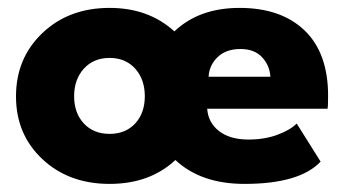

<svg xmlns="http://www.w3.org/2000/svg" viewBox="-20 -442 867 474"><path d="M250.5 12Q150 12 84.8 -49Q19.5 -110 19.5 -204Q19.5 -298.5 84.8 -360.5Q150 -422.5 250.5 -422.5Q347 -422.5 410.5 -364.5Q471.5 -422.5 571.5 -422.5Q674 -422.5 732 -366.8Q790 -311 790 -205.5Q790 -178 788.5 -173.5H491.5Q494 -139 521 -118.2Q548 -97.5 593.5 -97.5Q633 -97.5 664.8 -109.2Q696.5 -121 712.5 -137L771.5 -43Q719.5 12 583.5 12Q476 12 413 -47Q350 12 250.5 12ZM647.5 -252.5Q646 -280 627.2 -300.5Q608.5 -321 573.5 -321Q538 -321 517.2 -301Q496.5 -281 495 -252.5ZM187 -137.2Q211 -111.5 250.5 -111.5Q290 -111.5 313.8 -137.2Q337.5 -163 337.5 -204.5Q337.5 -246 313.8 -272.5Q290 -299 250.5 -299Q211 -299 187 -272.5Q163 -246 163 -204.5Q163 -163 187 -137.2Z"/></svg>

Font: League Spartan
Style: Bold
Weight: 700
Foundry: The League of Moveable Type
Version: Version 2.002